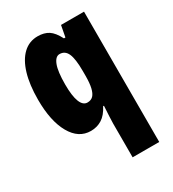

<svg xmlns="http://www.w3.org/2000/svg" viewBox="-193 -668 910 1012"><g transform="rotate(-30 262.0 -161.5)"><path d="M312 35Q312 19 313.5 -7.5Q315 -34 317 -71H312Q290 -28 260 -9Q230 10 192 10Q118 10 75 -66Q32 -142 32 -272Q32 -363 51.5 -428Q71 -493 108 -528Q145 -563 197 -563Q236 -563 262.5 -546Q289 -529 312 -484H321L334 -553H474V240H312ZM251 -129Q273 -129 286 -142.5Q299 -156 305.5 -184Q312 -212 312 -256V-285Q312 -359 297.5 -391.5Q283 -424 250 -424Q225 -424 210.5 -386.5Q196 -349 196 -270Q196 -200 210 -164.5Q224 -129 251 -129Z"/></g></svg>

Font: Noto Sans Khmer ExtraCondensed Black
Style: Regular
Weight: 900
Width: 2
Designer: Danh Hong and the Monotype Design Team
Foundry: Monotype Imaging Inc.
Version: Version 2.004